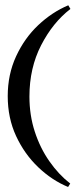

<svg xmlns="http://www.w3.org/2000/svg" viewBox="-20 -688 306 745"><path d="M244.2 37.5Q181.7 11.7 128.3 -39.2Q75 -90 42.5 -160Q10 -230 10 -315Q10 -399.2 42.5 -469.6Q75 -540 128.3 -590.4Q181.7 -640.8 245 -667.5L253.3 -653.3Q185 -600.8 139.6 -512.5Q94.2 -424.2 94.2 -313.3Q94.2 -240.8 115 -177.1Q135.8 -113.3 171.7 -62.1Q207.5 -10.8 252.5 24.2Z"/></svg>

Font: Manufacturing Consent
Style: Regular
Weight: 400
Version: Version 3.000; ttfautohint (v1.8.4.7-5d5b)